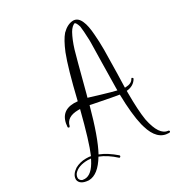

<svg xmlns="http://www.w3.org/2000/svg" viewBox="-155 -659 766 830"><g transform="rotate(-30 228.5 -244.0)"><path d="M10 42Q13 53 24 57Q29 58 35 58Q70 58 99 1Q101 -2 102 -5Q96 -6 87 -6Q39 -6 17 19Q10 29 10 38ZM333 -547Q318 -542 305 -520Q289 -491 276 -449Q270 -430 224 -254Q222 -246 220 -240Q238 -235 276 -223Q326 -208 348 -203V-216Q348 -256 350 -338Q352 -409 352 -438V-451Q350 -504 347 -522Q340 -545 333 -547ZM82 -173Q87 -248 157 -249Q169 -249 176 -248Q211 -394 236 -458Q257 -509 277 -532Q304 -559 332 -560H333H334Q357 -559 369 -531Q380 -507 383 -460Q386 -426 386 -384Q386 -348 384 -269Q382 -220 382 -197H387Q416 -198 425 -216Q426 -218 429 -219Q433 -217 434 -214V-212Q418 -184 382 -181V-169Q382 -84 390 -34Q408 55 452 58Q456 60 457 63Q455 67 452 68H449Q391 68 368 -11Q366 -18 364 -25Q350 -83 348 -182Q332 -184 226 -205Q218 -207 212 -208Q174 -68 139 -4Q177 11 216 45Q217 47 217 49Q215 53 212 54Q210 53 209 53Q172 19 134 4Q94 71 48 72H46Q5 69 0 43V39Q1 16 28 -2Q53 -16 83 -16Q99 -16 107 -14Q132 -72 168 -214H157Q101 -213 92 -172Q90 -169 87 -168Q83 -170 82 -173Z"/></g></svg>

Font: Maria
Style: Christmas
Weight: 400
Designer: Muhammad Yoni
Version: Version 001.000